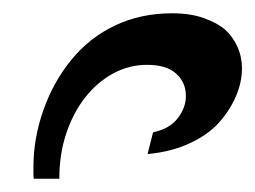

<svg xmlns="http://www.w3.org/2000/svg" viewBox="-20 -852 384 289"><path d="M210.4 -652.8Q235.4 -658.2 247.6 -674.1Q259.8 -689.9 259.8 -707.5Q259.8 -728 245.1 -741.2Q230.5 -754.4 201.2 -754.4Q174.3 -754.4 150.4 -741.5Q126.5 -728.5 108.4 -705.6Q90.3 -682.6 79.8 -651.4Q69.3 -620.1 69.3 -583H30.8Q30.3 -586.9 30.3 -591.3Q30.3 -595.7 30.3 -600.1Q30.3 -643.6 45.2 -686Q60.1 -728.5 87.4 -762Q114.7 -795.4 153.3 -813.7Q191.9 -832 239.3 -832Q267.1 -832 287.6 -824.5Q308.1 -816.9 319.1 -807.1Q330.1 -797.4 337.2 -782Q344.2 -766.6 344.2 -749Q344.2 -728 335 -706.8Q325.7 -685.5 309.6 -667.5Q293.5 -649.4 265.9 -636.5Q238.3 -623.5 202.1 -620.1Z"/></svg>

Font: Arian AMU Serif
Style: Bold Italic
Weight: 700
Italic angle: -15°
Designer: Ruben Hakobyan (Tarumian)
Foundry: Ruben Hakobyan (Tarumian)
Version: Version 1.002